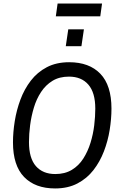

<svg xmlns="http://www.w3.org/2000/svg" viewBox="-20 -1048 678 1080"><path d="M290 12Q178 12 115.5 -52.5Q53 -117 53 -247Q53 -304 63 -366.5Q73 -429 95 -488Q117 -547 153.5 -594.5Q190 -642 243.5 -670Q297 -698 369 -698Q482 -698 544.5 -633Q607 -568 607 -437Q607 -380 597 -317.5Q587 -255 564.5 -196.5Q542 -138 505.5 -91Q469 -44 415.5 -16Q362 12 290 12ZM291 -69Q345 -69 384 -92.5Q423 -116 448.5 -156Q474 -196 489 -244.5Q504 -293 510 -343Q516 -393 516 -437Q516 -527 477 -572Q438 -617 368 -617Q314 -617 275.5 -593.5Q237 -570 211 -530.5Q185 -491 170.5 -442.5Q156 -394 149.5 -344Q143 -294 143 -249Q143 -158 182 -113.5Q221 -69 291 -69ZM350 -788 364 -883H452L438 -788ZM294 -956 304 -1028H554L544 -956Z"/></svg>

Font: Archivo Narrow
Style: Italic
Weight: 400
Italic angle: -8°
Designer: Hector Gatti
Foundry: Omnibus-Type
Version: Version 3.002